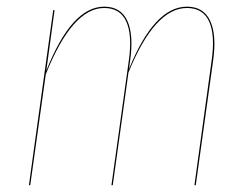

<svg xmlns="http://www.w3.org/2000/svg" viewBox="-20 -547 732 567"><path d="M532.2 -527.3Q581.1 -527.3 600.6 -485.6Q620.1 -443.8 609.4 -368.2L558.1 0H554.2L605 -368.2Q615.7 -442.9 597.7 -483.2Q579.6 -523.4 532.2 -523.4Q437 -523.4 359.4 -333L313 0H309.1L360.4 -368.2Q371.1 -442.9 353 -483.2Q335 -523.4 287.6 -523.4Q193.4 -523.4 115.2 -327.6L69.3 0H65.4L137.2 -517.1H141.1L116.7 -337.9Q191.4 -527.3 287.6 -527.3Q336.9 -527.3 356 -485.6Q375 -443.8 364.3 -368.2L360.8 -342.8Q435.5 -527.3 532.2 -527.3Z"/></svg>

Font: Fira Sans Compressed Four
Style: Italic
Weight: 100
Width: 3
Italic angle: -8°
Designer: Carrois Corporate & Edenspiekermann AG
Foundry: Carrois Corporate GbR & Edenspiekermann AG
Version: Version 4.203;PS 004.203;hotconv 1.0.88;makeotf.lib2.5.64775